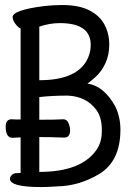

<svg xmlns="http://www.w3.org/2000/svg" viewBox="-20 -737 540 773"><path d="M146 16.1Q20 16.1 20 -17.1Q20 -23.9 27.1 -32Q34.2 -40 47.6 -40Q61 -40 63 -41V-184.1L30.8 -182.1Q2.9 -182.1 2.9 -227.1Q2.9 -256.8 26.9 -256.8Q34.2 -255.9 63 -255.9V-622.1Q53.2 -626 42 -640.9Q30.8 -655.8 30.8 -668Q30.8 -696.8 160.2 -712.9Q200.2 -716.8 230 -716.8Q297.9 -716.8 339.8 -695.3Q381.8 -673.8 400.9 -637.5Q419.9 -601.1 419.9 -557.1Q419.9 -516.1 404.5 -482.7Q389.2 -449.2 364.5 -427Q339.8 -404.8 332 -400.9Q399.9 -390.1 444.8 -307.1Q464.8 -265.1 464.8 -214.8Q464.8 -87.9 378.9 -36.1Q299.8 11.2 212.9 13.2Q172.9 16.1 146 16.1ZM138.2 -44.9Q312 -44.9 372.1 -139.2Q390.1 -168 390.1 -211.9Q390.1 -265.1 368.2 -293.9Q328.1 -349.1 252 -352.1Q189 -352.1 138.2 -346.2V-254.9Q208 -254.9 234.9 -256.8Q249 -256.8 255.6 -241.9Q262.2 -227.1 262.2 -212.9Q262.2 -183.1 238.8 -183.1Q219.2 -183.1 202.1 -184.1Q194.8 -185.1 138.2 -185.1ZM138.2 -414.1H139.2Q278.8 -414.1 325.2 -486.8Q345.2 -519 345.2 -556.2Q345.2 -644 221.2 -644Q180.2 -644 138.2 -629.9Z"/></svg>

Font: LXGW WenKai Mono GB Screen
Style: Regular
Weight: 400
Monospace: yes
Designer: LXGW / Fontworks Inc.
Foundry: LXGW / Fontworks Inc.
Version: Version 1.510;January 18,2025